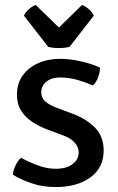

<svg xmlns="http://www.w3.org/2000/svg" viewBox="-20 -744 477 777"><path d="M32 -37Q33 -54 42.8 -74.2Q52.5 -94.5 65 -105.5Q96.5 -88.5 132.8 -74.8Q169 -61 206 -61Q248.5 -61 273.2 -79.5Q298 -98 298.5 -126.5Q298.5 -148.5 282 -167Q265.5 -185.5 233.5 -197L175.5 -218.5Q141 -231 112 -249.8Q83 -268.5 65.8 -295.5Q48.5 -322.5 48.5 -360.5Q48.5 -405.5 71.5 -438Q94.5 -470.5 134.2 -488.2Q174 -506 223.5 -506Q263.5 -506 308.8 -495.5Q354 -485 384.5 -470.5Q385 -452.5 377 -431.2Q369 -410 355.5 -398Q330 -410 295 -420.2Q260 -430.5 222.5 -430.5Q189 -430.5 168 -413.8Q147 -397 147 -369.5Q147 -348 163.2 -333.5Q179.5 -319 211.5 -307L273 -284Q329 -263.5 364.2 -227.8Q399.5 -192 399.5 -134.5Q399.5 -65.5 346 -26.2Q292.5 13 205.5 13Q153 13 108.8 -2Q64.5 -17 32 -37ZM175 -554.5 77 -680.5Q84 -696 98.2 -708Q112.5 -720 124.5 -724L218.5 -632.5L312 -724Q324 -720 338.2 -708Q352.5 -696 359.5 -680.5L261.5 -554.5Q243 -549.5 218.5 -549.5Q194 -549.5 175 -554.5Z"/></svg>

Font: Signika Negative
Style: Regular
Weight: 400
Designer: Anna Giedry
Foundry: Anna Giedry
Version: Version 2.001